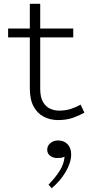

<svg xmlns="http://www.w3.org/2000/svg" viewBox="-20 -622 485 1017"><path d="M287 14Q247 14 212.5 -3.5Q178 -21 158 -58Q138 -95 138 -154V-602H193V-152Q193 -107 208 -81.5Q223 -56 246 -46Q269 -36 292 -36Q327 -36 355 -45Q383 -54 407 -68L427 -25Q400 -10 366 2Q332 14 287 14ZM23 -424V-471H368V-424ZM357 196Q357 238 329 286.5Q301 335 254 375L237 356Q273 319 296 283Q319 247 322 208Q311 213 303 214Q295 215 281 215Q261 215 245.5 203Q230 191 230 171Q230 150 247 136Q264 122 287 122Q319 122 338 142Q357 162 357 196Z"/></svg>

Font: BioRhyme ExtraBold Light
Style: Regular
Weight: 300
Version: Version 1.600;gftools[0.9.33]